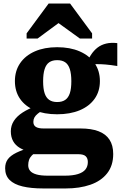

<svg xmlns="http://www.w3.org/2000/svg" viewBox="-20 -817 692 1082"><path d="M641 -445Q604 -451 575 -453.5Q546 -456 523.5 -455.5Q501 -455 480 -451L460 -447Q475 -481 492 -507Q509 -533 530 -549Q551 -565 578.5 -571.5Q606 -578 641 -574ZM302 -173Q229 -173 175.5 -195.5Q122 -218 93 -260Q64 -302 64 -360Q64 -418 93.5 -461Q123 -504 176.5 -527.5Q230 -551 302 -551Q375 -551 429 -527.5Q483 -504 513 -461Q543 -418 543 -360Q543 -302 513 -260Q483 -218 429 -195.5Q375 -173 302 -173ZM302 -242Q330 -242 347.5 -254Q365 -266 373.5 -291.5Q382 -317 382 -359Q382 -401 373.5 -427.5Q365 -454 347.5 -466Q330 -478 302 -478Q275 -478 257.5 -466Q240 -454 231.5 -427.5Q223 -401 223 -359Q223 -317 231.5 -291.5Q240 -266 257.5 -254Q275 -242 302 -242ZM223 245Q155 245 107 233.5Q59 222 34 197Q9 172 9 131Q9 101 24 80.5Q39 60 72.5 43.5Q106 27 161 12L191 34Q171 47 159.5 59Q148 71 143.5 84.5Q139 98 139 114Q139 133 150 146Q161 159 185.5 166Q210 173 250 173H345Q390 173 419 164Q448 155 461.5 138Q475 121 475 96Q475 75 463 63.5Q451 52 421 52H148L155 40Q118 32 92.5 17Q67 2 54 -21.5Q41 -45 41 -77Q41 -109 58 -135.5Q75 -162 107.5 -183Q140 -204 185 -220L229 -201Q207 -188 193.5 -177Q180 -166 174 -155Q168 -144 168 -130Q168 -111 182 -102Q196 -93 226 -93H434Q494 -93 535 -77.5Q576 -62 597 -30Q618 2 618 51Q618 116 584 159.5Q550 203 489.5 224Q429 245 351 245ZM375 -797H254L130 -629V-600H192L352 -718L268 -717L430 -600H499V-629Z"/></svg>

Font: Roboto Serif SemiCondensed
Style: Bold
Weight: 700
Width: 4
Designer: Greg Gazdowicz
Foundry: Commercial Type
Version: Version 1.007